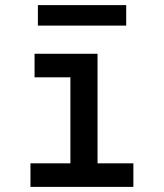

<svg xmlns="http://www.w3.org/2000/svg" viewBox="-20 -730 640 750"><path d="M99 0V-92H255V-428H115V-520H361V-92H501V0ZM128 -630V-710H473V-630Z"/></svg>

Font: Iosevka Semibold Extended
Style: Regular
Weight: 600
Width: 7
Monospace: yes
Designer: Belleve Invis
Foundry: Belleve Invis
Version: Version 32.5.0; ttfautohint (v1.8.4)